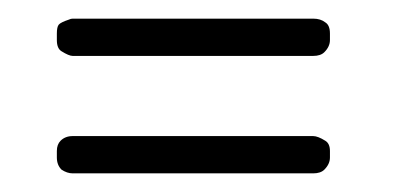

<svg xmlns="http://www.w3.org/2000/svg" viewBox="-20 -264 423 206"><path d="M328 -208Q324 -204 316 -204H58Q54 -204 46 -209Q41 -212 41 -221V-228Q41 -235 43 -237.5Q45 -240 54 -243Q56 -244 58 -244H316Q324 -244 329 -240Q334 -237 334 -228V-221Q334 -214 328 -208ZM328 -82Q324 -78 316 -78H58Q52 -78 46 -82Q41 -87 41 -95V-102Q41 -109 45 -113Q50 -118 58 -118H316Q321 -118 329 -113Q334 -110 334 -102V-95Q334 -88 328 -82Z"/></svg>

Font: Chathura
Style: Bold
Weight: 700
Designer: Appaji Ambarisha Darbha
Foundry: Aditya Fonts
Version: Version 1.001 2016